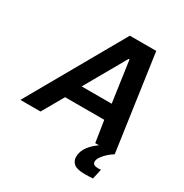

<svg xmlns="http://www.w3.org/2000/svg" viewBox="-234 -842 1145 1197"><g transform="rotate(30 338.0 -244.0)"><path d="M-35 0 356 -688H546L644 0H504L480 -154H198L110 0ZM254 -264H470L428 -559H422ZM543 200Q486 200 464.5 181Q443 162 443 133Q443 93 470 57Q497 21 546 -10L643 0Q625 11 605.5 28Q586 45 572 65Q558 85 558 102Q558 113 567 120Q576 127 599 127Q602 127 606.5 127Q611 127 618 126L602 198Q589 199 573 199.5Q557 200 543 200Z"/></g></svg>

Font: Saira SemiBold
Style: Italic
Weight: 600
Italic angle: -12°
Designer: Hector Gatti with collaboration of the Omnibus-Type team
Foundry: Omnibus-Type
Version: Version 1.100; ttfautohint (v1.8.3)